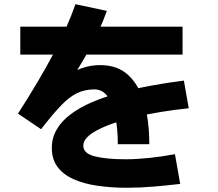

<svg xmlns="http://www.w3.org/2000/svg" viewBox="-20 -837 1040 915"><path d="M76.7 -576.7V-710H850V-576.7ZM691.5 -149.7H541.5Q541.5 -219.2 530.3 -278.8Q519.2 -338.3 494.7 -374.7Q470.2 -411 430 -411Q384.7 -411 347.7 -393.3Q310.7 -375.5 270.9 -334.3Q231.2 -293 175.8 -221.2L65.7 -295.5Q167.7 -454.3 234.2 -580Q300.7 -705.7 339.7 -817L489.3 -785Q452.3 -682.7 398.7 -588.7Q345.2 -494.7 287.3 -408.5Q229.5 -322.3 178.8 -243.7L108.2 -285.7Q198.5 -402 281.8 -464.4Q365.2 -526.8 457.5 -526.8Q540.5 -526.8 592 -478.5Q643.5 -430.2 667.5 -345.3Q691.5 -260.3 691.5 -149.7ZM813.8 -102.2 838.7 39.5Q777.8 46.5 712.6 52.2Q647.3 57.8 584.7 57.8Q509.7 57.8 444.4 48.2Q379.2 38.7 330.4 16.9Q281.7 -4.8 254.3 -41.4Q227 -78 227 -132Q227 -180.3 250.4 -220.2Q273.8 -260.2 316.7 -292.4Q359.5 -324.7 418.1 -349.8Q476.7 -375 546.9 -394.2Q617.2 -413.3 695.8 -428.1Q774.5 -442.8 856.3 -452.8L879.5 -321.2Q809.3 -313.7 745 -303.2Q680.7 -292.7 624.5 -279.4Q568.3 -266.2 523 -250.4Q477.7 -234.7 444.7 -217.4Q411.8 -200.2 394.4 -181.6Q377 -163 377 -142.8Q377 -105.8 431.6 -91.9Q486.2 -78 578 -78Q630.5 -78 689.4 -84.1Q748.3 -90.2 813.8 -102.2Z"/></svg>

Font: Murecho Thin
Style: Regular
Weight: 100
Designer: Neil Summerour
Foundry: Positype
Version: Version 1.010